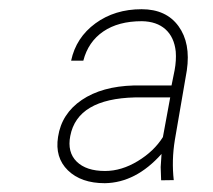

<svg xmlns="http://www.w3.org/2000/svg" viewBox="-20 -741 470 423"><path d="M335 -343.8 334 -373 335.9 -401.9Q279.3 -338.4 210.9 -337.4Q158.7 -337.4 129.6 -365.7Q100.6 -394 107.9 -439.5Q115.7 -490.7 160.2 -520.8Q204.6 -550.8 274.9 -552.7H357.9L364.7 -586.4Q368.7 -607.9 367.2 -627.4Q363.8 -659.2 344.5 -676.5Q325.2 -693.8 292.5 -694.3Q240.7 -694.3 207.5 -671.6Q174.3 -648.9 163.6 -607.4H136.7Q147.5 -658.2 190.2 -689.5Q232.9 -720.7 292 -720.7Q346.2 -720.7 373.3 -683.3Q400.4 -646 391.6 -585.9L365.2 -432.6Q357.9 -387.7 362.8 -344.2ZM211.4 -364.3Q247.6 -364.3 283.4 -386Q319.3 -407.7 338.9 -439L355 -526.4H277.8Q150.4 -523.4 134.8 -441.4Q127.9 -405.8 148.9 -385Q169.9 -364.3 211.4 -364.3Z"/></svg>

Font: TypoPRO Roboto
Style: Italic
Weight: 250
Italic angle: -12°
Designer: Google
Version: Version 2.136; 2016